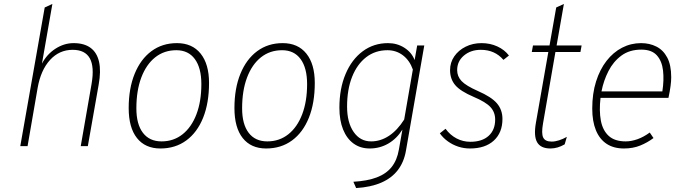

<svg xmlns="http://www.w3.org/2000/svg" viewBox="-20 -742 3442 975"><path d="M83 0 207 -704 246 -722 193 -419Q218 -466.5 261.8 -494.8Q305.5 -523 354 -523Q407.5 -523 440 -499Q472.5 -475 483 -428Q493.5 -381 481 -312L426 0H390L445 -316Q460 -403 436 -446Q412 -489 349 -489Q281 -489 234 -437.5Q187 -386 171 -295L120 0Z M794.5 12Q717.5 12 675.5 -41Q633.5 -94 633.5 -193Q633.5 -293 663.8 -367.2Q694 -441.5 749 -482.2Q804 -523 878.5 -523Q956 -523 998.8 -469.8Q1041.5 -416.5 1041.5 -321Q1041.5 -219 1011.5 -144.2Q981.5 -69.5 926 -28.8Q870.5 12 794.5 12ZM800.5 -24Q861.5 -24 907 -60Q952.5 -96 977.5 -161.5Q1002.5 -227 1002.5 -315Q1002.5 -397 969.5 -442Q936.5 -487 875.5 -487Q813.5 -487 768 -450.8Q722.5 -414.5 697.5 -348.2Q672.5 -282 672.5 -192Q672.5 -111 705.8 -67.5Q739 -24 800.5 -24Z M1331.5 12Q1254.5 12 1212.5 -41Q1170.5 -94 1170.5 -193Q1170.5 -293 1200.8 -367.2Q1231 -441.5 1286 -482.2Q1341 -523 1415.5 -523Q1493 -523 1535.8 -469.8Q1578.5 -416.5 1578.5 -321Q1578.5 -219 1548.5 -144.2Q1518.5 -69.5 1463 -28.8Q1407.5 12 1331.5 12ZM1337.5 -24Q1398.5 -24 1444 -60Q1489.5 -96 1514.5 -161.5Q1539.5 -227 1539.5 -315Q1539.5 -397 1506.5 -442Q1473.5 -487 1412.5 -487Q1350.5 -487 1305 -450.8Q1259.5 -414.5 1234.5 -348.2Q1209.5 -282 1209.5 -192Q1209.5 -111 1242.8 -67.5Q1276 -24 1337.5 -24Z M1788.5 213 1774.5 181Q1845.5 177 1893.5 158.8Q1941.5 140.5 1969 105.8Q1996.5 71 2005.5 18L2023.5 -84Q1994.5 -37.5 1951.5 -12.8Q1908.5 12 1857.5 12Q1810 12 1775.5 -13Q1741 -38 1722.2 -84.5Q1703.5 -131 1703.5 -195Q1703.5 -292 1734.8 -366Q1766 -440 1821.8 -481.5Q1877.5 -523 1950.5 -523Q1996.5 -523 2033.5 -499.5Q2070.5 -476 2085.5 -437L2098.5 -511H2134.5L2041.5 23Q2031.5 81 2000.2 121.8Q1969 162.5 1916 185.5Q1863 208.5 1788.5 213ZM1864.5 -24Q1912.5 -24 1955.2 -52.2Q1998 -80.5 2032.5 -135L2076.5 -389Q2060 -435.5 2026 -461.2Q1992 -487 1947.5 -487Q1885.5 -487 1839.5 -451.5Q1793.5 -416 1768 -351.8Q1742.5 -287.5 1742.5 -201Q1742.5 -120 1775.8 -72Q1809 -24 1864.5 -24Z M2366.5 12Q2336 12 2307.5 2.8Q2279 -6.5 2254.8 -23.8Q2230.5 -41 2213.5 -65L2242.5 -88Q2266 -56 2298.5 -39Q2331 -22 2368.5 -22Q2428 -22 2461.2 -52Q2494.5 -82 2494.5 -135Q2494.5 -172 2470.8 -198Q2447 -224 2385.5 -250Q2317.5 -279 2291.5 -310Q2265.5 -341 2265.5 -386Q2265.5 -425 2287 -456Q2308.5 -487 2344.8 -505Q2381 -523 2425.5 -523Q2469 -523 2505.5 -506.2Q2542 -489.5 2564.5 -460L2536.5 -438Q2493 -489 2421.5 -489Q2370.5 -489 2336 -460Q2301.5 -431 2301.5 -386Q2301.5 -354 2324 -330.2Q2346.5 -306.5 2406.5 -280Q2475.5 -250 2503.5 -217.2Q2531.5 -184.5 2531.5 -138Q2531.5 -68.5 2487.8 -28.2Q2444 12 2366.5 12Z M2775.5 12Q2725.5 12 2707.5 -19.8Q2689.5 -51.5 2701.5 -119L2764.5 -478H2680.5L2686.5 -511H2770.5L2804.5 -704L2843.5 -722L2806.5 -511H2933.5L2927.5 -478H2800.5L2737.5 -115Q2728.5 -64 2738.5 -43.5Q2748.5 -23 2781.5 -23Q2799 -23 2819 -29.5Q2839 -36 2858.5 -47L2847.5 -9Q2811.5 12 2775.5 12Z M3148.5 12Q3096 12 3060.2 -11.8Q3024.5 -35.5 3006 -80.8Q2987.5 -126 2987.5 -191Q2987.5 -267 3006.8 -328Q3026 -389 3060 -432.8Q3094 -476.5 3139 -499.8Q3184 -523 3235.5 -523Q3278.5 -523 3313.2 -505.5Q3348 -488 3368.2 -450Q3388.5 -412 3388.5 -350Q3388.5 -330 3385.2 -305.2Q3382 -280.5 3374.5 -245H3029.5Q3022 -179.5 3031.2 -129.8Q3040.5 -80 3071 -52Q3101.5 -24 3157.5 -24Q3186 -24 3217.5 -35.2Q3249 -46.5 3279.5 -69L3298.5 -41Q3268 -18 3231.2 -3Q3194.5 12 3148.5 12ZM3034.5 -278H3343.5Q3352.5 -335.5 3347 -383.8Q3341.5 -432 3315.5 -461Q3289.5 -490 3236.5 -490Q3177 -490 3135.8 -459.8Q3094.5 -429.5 3069.8 -381Q3045 -332.5 3034.5 -278Z"/></svg>

Font: Overpass Thin
Style: Italic
Weight: 250
Italic angle: -10°
Designer: Delve Withrington, Dave Bailey, Thomas Jockin
Foundry: Delve Fonts LLC
Version: Version 4.000